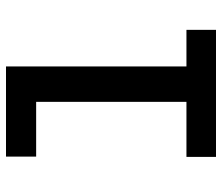

<svg xmlns="http://www.w3.org/2000/svg" viewBox="-70 -670 740 640"><g transform="rotate(-90 300.0 -350.0)"><path d="M520.5 0H97V-98.5H280.5V-599.5H98V-700H398.5V-98.5H520.5Z"/></g></svg>

Font: Argentum Novus Medium
Style: Regular
Weight: 500
Designer: Julieta Ulanovsky (font) & Cristiano Sobral (main changes)
Foundry: Julieta Ulanovsky (font) & Cristiano Sobral (main changes)
Version: Version 3.00;November 27, 2020;FontCreator 13.0.0.2655 64-bi